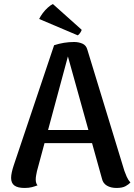

<svg xmlns="http://www.w3.org/2000/svg" viewBox="-20 -918 666 951"><path d="M347 -710Q369 -710 388 -702Q407 -694 413 -671L596 -72Q600 -60 607.5 -43Q615 -26 626 -14Q618 -5 602 4Q586 13 557 13Q529 13 509.5 1.5Q490 -10 485 -33L309 -665L323 -663L163 -70Q161 -60 159 -49.5Q157 -39 157 -29Q157 -19 159.5 -11.5Q162 -4 166 0Q153 5 138 9Q123 13 102 13Q68 13 51.5 1Q35 -11 35 -37Q35 -49 38.5 -65Q42 -81 48 -99L248 -694Q297 -710 347 -710ZM171 -274H498V-209H171ZM174 -824Q180 -837 191.5 -852.5Q203 -868 217 -880.5Q231 -893 242 -898L384 -771Q385 -767 378 -756.5Q371 -746 365 -743Z"/></svg>

Font: Arima SemiBold
Style: Regular
Weight: 600
Designer: Joana Correia and Natanael Gama
Foundry: NDISCOVER
Version: Version 1.101;gftools[0.9.23]